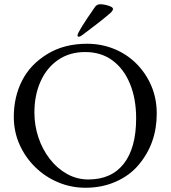

<svg xmlns="http://www.w3.org/2000/svg" viewBox="-20 -870 803 904"><path d="M369 -706Q357 -697 351 -697Q345 -697 345 -704Q345 -719 427 -837Q436 -850 452 -850Q463 -850 477 -847Q491 -844 501.5 -839Q512 -834 512 -828Q512 -820 499 -808Q477 -789 444.5 -763.5Q412 -738 369 -706ZM45 -320Q45 -413 83.5 -489.5Q122 -566 202 -615Q281 -664 390 -664Q457 -664 516.5 -640Q576 -616 621 -571.5Q666 -527 692 -467Q718 -407 718 -335Q718 -194 632 -93Q591 -44 526 -15Q461 14 382 14Q315 14 254 -11.5Q193 -37 146 -83Q99 -129 72 -189.5Q45 -250 45 -320ZM621 -313Q621 -405 592 -475.5Q563 -546 509.5 -585.5Q456 -625 381 -625Q307 -625 253 -587.5Q199 -550 170.5 -485.5Q142 -421 142 -340Q142 -279 161 -222.5Q180 -166 214.5 -121.5Q249 -77 295.5 -51Q342 -25 396 -25Q505 -25 563 -99.5Q621 -174 621 -313Z"/></svg>

Font: Benne
Style: Regular
Weight: 400
Designer: John-Daniel Harrington
Version: Version 1.001